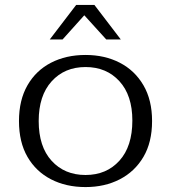

<svg xmlns="http://www.w3.org/2000/svg" viewBox="-20 -747 694 779"><path d="M182 -587 289 -727H363L470 -587H411L322 -685L234 -587ZM327 12Q248 12 187 -19.5Q126 -51 91.5 -110.5Q57 -170 57 -256Q57 -341 91.5 -401Q126 -461 187 -492.5Q248 -524 327 -524Q405 -524 466 -492.5Q527 -461 562 -401Q597 -341 597 -256Q597 -170 562 -110.5Q527 -51 466 -19.5Q405 12 327 12ZM327 -37Q412 -37 464.5 -95Q517 -153 517 -258Q517 -360 464.5 -417.5Q412 -475 327 -475Q242 -475 189.5 -417Q137 -359 137 -256Q137 -152 189.5 -94.5Q242 -37 327 -37Z"/></svg>

Font: Montagu Slab 16pt Light
Style: Regular
Weight: 300
Designer: Florian Karsten
Foundry: Florian Karsten
Version: Version 1.000; ttfautohint (v1.8.3)